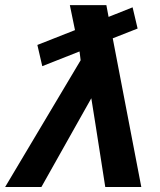

<svg xmlns="http://www.w3.org/2000/svg" viewBox="-62 -745 638 765"><path d="M486.3 -631.3 387.2 -592.3 501 0H357.4L318.4 -249.5Q314.5 -275.4 310.1 -301.5Q305.7 -327.6 301.8 -353.5Q294.4 -340.8 287.4 -327.9Q280.3 -314.9 272.9 -302.2Q265.6 -289.6 258.5 -276.6Q251.5 -263.7 244.1 -251L103 0H-41.5L259.3 -504.9L254.9 -540L106.4 -481.4L86.9 -565.9L236.8 -625L216.3 -724.6H361.8L370.6 -677.7L466.3 -715.8Z"/></svg>

Font: Arimo
Style: Italic
Weight: 400
Italic angle: -12°
Designer: Steve Matteson
Foundry: Monotype Imaging Inc.
Version: Version 1.33